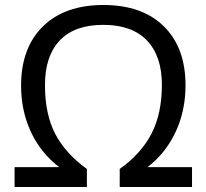

<svg xmlns="http://www.w3.org/2000/svg" viewBox="-20 -745 822 765"><path d="M326.2 -71.8V0H38.1V-79.1H215.8Q142.1 -135.7 103 -219.7Q64 -303.7 64 -403.8Q64 -554.2 150.9 -639.6Q237.8 -725.1 392.1 -725.1Q546.4 -725.1 632.8 -640.1Q719.2 -555.2 719.2 -404.8Q719.2 -304.2 679.9 -219.7Q640.6 -135.3 567.9 -79.1H745.1V0H457V-71.8Q543.5 -133.8 584.2 -213.6Q625 -293.5 625 -407.2Q625 -521 565.7 -583.5Q506.3 -646 391.6 -646Q276.9 -646 218 -583.7Q159.2 -521.5 159.2 -406.2Q159.2 -291 199.5 -212.6Q239.7 -134.3 326.2 -71.8Z"/></svg>

Font: NotoSans
Style: Regular
Weight: 400
Designer: Monotype Design team
Foundry: Monotype Imaging Inc.
Version: Version 1.04